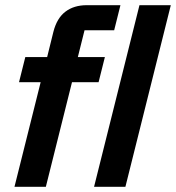

<svg xmlns="http://www.w3.org/2000/svg" viewBox="-20 -720 678 740"><path d="M35.8 0 136.7 -403.3H53.3L77.5 -500H161.7L185.8 -597.5Q199.2 -650 232.1 -675Q265 -700 314.2 -700H444.2L420 -603.3H305.8L280 -500H384.2L360 -403.3H257.5L156.7 0ZM342.5 0 517.5 -700H638.3L463.3 0Z"/></svg>

Font: Funnel Sans SemiBold
Style: Italic
Weight: 600
Italic angle: -14.036°
Designer: NORD ID, Kristian Moeller
Foundry: Dicotype
Version: Version 1.000